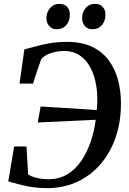

<svg xmlns="http://www.w3.org/2000/svg" viewBox="-20 -969 672 997"><path d="M225 8Q185 8 152 3.2Q119 -1.5 88.2 -9.5Q57.5 -17.5 23 -27L53.5 -208.5H117.5L126 -63.5Q141.5 -52.5 169.2 -45.5Q197 -38.5 233 -38.5Q287.5 -38.5 329.5 -63.8Q371.5 -89 401.5 -132.8Q431.5 -176.5 450.5 -232Q469.5 -287.5 477 -347L176 -333L191 -416Q216.5 -414.5 251.5 -412.2Q286.5 -410 326 -407.8Q365.5 -405.5 405.8 -402.8Q446 -400 482.5 -397.5Q484 -412.5 484.8 -429Q485.5 -445.5 485 -461Q485 -502 475.8 -544.8Q466.5 -587.5 446.5 -623.5Q426.5 -659.5 393.5 -681.8Q360.5 -704 313 -704.5Q289 -704.5 265.2 -699.2Q241.5 -694 222.5 -684Q203.5 -674 193.5 -660.5Q189 -648 183.5 -632Q178 -616 172.2 -599Q166.5 -582 161.2 -565.5Q156 -549 151.5 -535H81.5L106.5 -712.5Q126 -717 158 -726.2Q190 -735.5 233 -743.5Q276 -751.5 328.5 -751.5Q405.5 -751.5 459 -725.5Q512.5 -699.5 545 -655.2Q577.5 -611 592.5 -554.8Q607.5 -498.5 608 -438Q609 -339 581 -257.2Q553 -175.5 501.5 -116Q450 -56.5 379.5 -24.2Q309 8 225 8ZM273.5 -817Q250.5 -817 235.8 -833.8Q221 -850.5 221 -876Q222 -907 240.5 -928Q259 -949 287.5 -949Q315 -949 329 -932.8Q343 -916.5 342.5 -893Q342.5 -860 324 -838.5Q305.5 -817 273.5 -817ZM459 -817Q435.5 -817 420.8 -833.8Q406 -850.5 406.5 -876Q407 -907 425.5 -928Q444 -949 472.5 -949Q499.5 -949 513.8 -932.8Q528 -916.5 527.5 -893Q527.5 -860 509 -838.5Q490.5 -817 459 -817Z"/></svg>

Font: Merriweather 60pt Medium
Style: Italic
Weight: 500
Italic angle: -7.8°
Version: Version 2.101